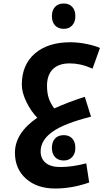

<svg xmlns="http://www.w3.org/2000/svg" viewBox="-20 -745 633 1091"><path d="M293 326.2Q190.4 326.2 127.7 270.3Q64.9 214.4 64.9 123Q64.9 11.2 191.9 -76.2Q156.7 -111.3 130.4 -165Q104 -218.8 104 -264.2Q104 -376.5 178 -440.7Q252 -504.9 379.9 -504.9Q423.8 -504.9 471.9 -495.1Q520 -485.4 547.9 -472.2L505.9 -355Q466.3 -372.1 436.3 -378.4Q406.2 -384.8 376 -384.8Q313.5 -384.8 280.3 -351.8Q247.1 -318.8 247.1 -257.8Q247.1 -215.8 257.3 -186.3Q267.6 -156.7 288.1 -128.9Q374.5 -167.5 461.9 -194.8L497.1 -82Q343.8 -43.5 277.3 4.4Q210.9 52.2 210.9 115.2Q210.9 156.7 239.5 180.4Q268.1 204.1 323.2 204.1Q390.1 204.1 470.2 183.1L486.8 292Q389.6 326.2 293 326.2ZM342.3 -581.1Q311 -581.1 293 -600.3Q274.9 -619.6 274.9 -652.8Q274.9 -686.5 292.7 -705.8Q310.5 -725.1 342.3 -725.1Q372.6 -725.1 390.4 -706.1Q408.2 -687 408.2 -652.8Q408.2 -619.6 389.9 -600.3Q371.6 -581.1 342.3 -581.1ZM342.3 167Q311 167 293 147.7Q274.9 128.4 274.9 95.2Q274.9 61.5 292.7 42.2Q310.5 22.9 342.3 22.9Q372.6 22.9 390.4 42Q408.2 61 408.2 95.2Q408.2 128.4 389.9 147.7Q371.6 167 342.3 167Z"/></svg>

Font: Droid Arabic Kufi
Style: Bold
Weight: 700
Designer: Pascal Zoghbi
Foundry: Irfont.ir
Version: Version 1.00 February 28, 2013, initial release